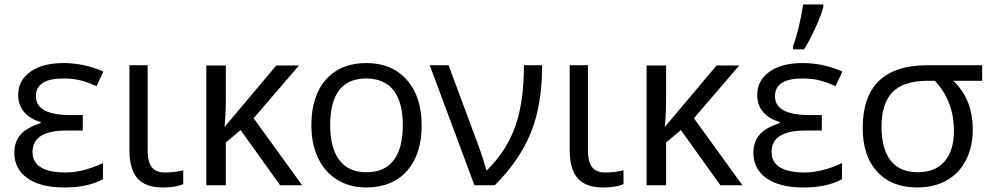

<svg xmlns="http://www.w3.org/2000/svg" viewBox="-20 -826 4423 856"><path d="M125 -148.9Q125 -57.1 273.4 -57.1Q350.1 -57.1 439 -99.1V-26.9Q372.1 9.8 266.6 9.8Q161.1 9.8 102.5 -31.5Q43.9 -72.8 43.9 -145Q43.9 -192.9 70.8 -224.9Q97.7 -256.8 161.1 -276.9V-282.2Q113.3 -295.9 87.2 -326.9Q61 -357.9 61 -402.8Q61 -467.8 115.7 -506.3Q170.4 -544.9 263.2 -544.9Q356 -544.9 440.9 -506.8L410.2 -441.9Q364.3 -462.4 332.5 -469.2Q300.8 -476.1 262.2 -476.1Q140.1 -476.1 140.1 -397Q140.1 -313 294.9 -313H349.1V-244.1H276.9Q125 -244.1 125 -148.9Z M557.1 -154.8V-535.2H638.2V-157.2Q638.2 -106.4 656 -81.8Q673.8 -57.1 716.3 -57.1Q758.8 -57.1 796.9 -66.9V-4.9Q761.7 9.8 706.1 9.8Q627.9 9.8 592.5 -31.2Q557.1 -72.3 557.1 -154.8Z M986.8 0H899.9V-534.2H986.8V-396Q986.8 -314.9 981 -259.8L1211.9 -534.2H1313L1110.8 -298.8L1327.1 0H1229L1052.7 -246.1L986.8 -190.9Z M1612.8 -476.1Q1452.1 -476.1 1452.1 -268.1Q1452.1 -165.5 1493.2 -111.8Q1534.2 -58.1 1613.8 -58.1Q1693.8 -57.6 1734.9 -111.3Q1775.9 -165 1775.9 -267.6Q1775.9 -370.1 1734.9 -422.9Q1693.8 -475.6 1612.8 -476.1ZM1793.9 -63.5Q1728 9.8 1611.8 9.8Q1540 9.8 1484.4 -23.9Q1428.7 -57.6 1398.4 -120.6Q1368.2 -183.6 1368.2 -268.1Q1368.2 -398.4 1433.6 -471.7Q1499 -544.9 1613.3 -544.9Q1727.1 -544.9 1793.5 -470.2Q1859.9 -395.5 1859.9 -266.6Q1859.9 -137.7 1793.9 -63.5Z M2315.9 -535.2H2397Q2397 -357.9 2346.4 -233.9Q2295.9 -109.9 2186 0H2095.2L1896 -535.2H1980L2086.9 -247.1Q2130.9 -133.3 2147.9 -67.9H2151.9Q2238.3 -153.3 2277.1 -262Q2315.9 -370.6 2315.9 -535.2Z M2520 -154.8V-535.2H2601.1V-157.2Q2601.1 -106.4 2618.9 -81.8Q2636.7 -57.1 2679.2 -57.1Q2721.7 -57.1 2759.8 -66.9V-4.9Q2724.6 9.8 2668.9 9.8Q2590.8 9.8 2555.4 -31.2Q2520 -72.3 2520 -154.8Z M2949.7 0H2862.8V-534.2H2949.7V-396Q2949.7 -314.9 2943.8 -259.8L3174.8 -534.2H3275.9L3073.7 -298.8L3290 0H3191.9L3015.6 -246.1L2949.7 -190.9Z M3419.9 -148.9Q3419.9 -57.1 3568.4 -57.1Q3645 -57.1 3733.9 -99.1V-26.9Q3667 9.8 3561.5 9.8Q3456.1 9.8 3397.5 -31.2Q3338.9 -72.3 3338.9 -145Q3338.9 -192.4 3365.7 -224.6Q3392.6 -256.8 3456.1 -276.9V-282.2Q3408.2 -295.9 3381.8 -327.1Q3355.5 -358.4 3356 -402.8Q3356 -467.8 3410.6 -506.3Q3465.3 -544.9 3558.1 -544.9Q3650.9 -544.9 3735.8 -506.8L3705.1 -441.9Q3659.2 -462.4 3627.4 -469.2Q3595.7 -476.1 3557.1 -476.1Q3435.1 -476.1 3435.1 -397Q3435.1 -313 3589.8 -313H3644V-244.1H3571.8Q3419.9 -244.1 3419.9 -148.9ZM3650.4 -806.2V-794.9Q3641.6 -758.8 3615.2 -701.2Q3588.9 -643.6 3564.5 -606H3515.6V-620.1Q3544.4 -697.8 3560.5 -806.2Z M4232.9 -243.2Q4232.9 -375 4147.9 -465.8H4116.2Q4007.8 -465.8 3959 -415Q3910.2 -364.3 3910.2 -262.2Q3910.2 -160.2 3951.7 -109.1Q3993.2 -58.1 4071.3 -58.1Q4149.4 -58.1 4191.2 -106.2Q4232.9 -154.3 4232.9 -243.2ZM4316.9 -248Q4316.9 -171.4 4286.9 -112.5Q4256.8 -53.7 4200.9 -22Q4145 9.8 4069.8 9.8Q3955.1 9.8 3890.6 -60.5Q3826.2 -130.9 3826.2 -254.9Q3826.2 -535.2 4115.2 -535.2H4358.9V-465.8H4230Q4316.9 -384.3 4316.9 -248Z"/></svg>

Font: OpenSans-Regular
Style: Regular
Weight: 400
Foundry: Ascender Corporation
Version: Version 1.10